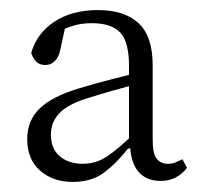

<svg xmlns="http://www.w3.org/2000/svg" viewBox="-20 -780 402 381"><path d="M299 -421Q270 -421 254.5 -439.5Q239 -458 238 -494L236 -495V-649Q236 -697 218.5 -715.5Q201 -734 162 -734Q142 -734 125.5 -729Q109 -724 91 -715L112 -738L100 -683Q97 -667 89 -659Q81 -651 70 -651Q58 -651 51.5 -658Q45 -665 42 -675Q53 -714 88 -737Q123 -760 174 -760Q227 -760 255 -734Q283 -708 283 -650V-501Q283 -475 291 -465Q299 -455 313 -455Q322 -455 329 -458Q336 -461 342 -464L351 -447Q342 -435 329 -428Q316 -421 299 -421ZM124 -419Q85 -419 59.5 -441.5Q34 -464 34 -504Q34 -541 59 -565Q84 -589 138 -605Q168 -614 197 -621.5Q226 -629 254 -636V-614Q228 -607 201.5 -599.5Q175 -592 150 -584Q113 -572 97 -554.5Q81 -537 81 -513Q81 -485 98.5 -470Q116 -455 144 -455Q171 -455 193 -470Q215 -485 242 -511L250 -492L233 -484Q211 -456 186.5 -437.5Q162 -419 124 -419Z"/></svg>

Font: Source Serif 4 Light
Style: Regular
Weight: 300
Designer: Frank Grießhammer
Foundry: Adobe Systems Incorporated
Version: Version 4.004;hotconv 1.0.116;makeotfexe 2.5.65601